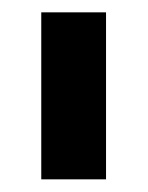

<svg xmlns="http://www.w3.org/2000/svg" viewBox="-20 -727 238 308"><path d="M150.1 -439.3H46.2V-707.2H150.1Z"/></svg>

Font: Pretendard Variable
Style: Regular
Weight: 400
Designer: Base glyphs from Inter by Rasmus Andersson; Hangul glyphs from Noto Sans CJK(Source Han Sans) by Jang Soo-young and Kang
Foundry: Kil Hyung-jin
Version: Version 1.100;FEAKit 1.0